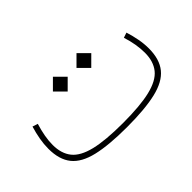

<svg xmlns="http://www.w3.org/2000/svg" viewBox="-62 -713 978 978"><g transform="rotate(-45 427.0 -224.5)"><path d="M764.6 -342.8 736.8 -333.5Q748 -298.3 753.4 -266.1Q758.8 -233.9 758.8 -203.6Q758.8 -141.6 727.8 -103Q696.8 -64.5 624 -46.9Q551.3 -29.3 426.3 -29.3Q301.3 -29.3 228.8 -46.9Q156.2 -64.5 125.2 -103Q94.2 -141.6 94.2 -203.6Q94.2 -233.9 100.1 -266.1Q106 -298.3 116.7 -333.5L87.9 -342.8Q77.1 -307.1 71 -272.7Q64.9 -238.3 64.9 -205.1Q64.9 -127.4 101.1 -82.5Q137.2 -37.6 216.8 -18.8Q296.4 0 426.3 0Q556.6 0 636.2 -18.8Q715.8 -37.6 752.2 -82.5Q788.6 -127.4 788.6 -205.1Q788.6 -238.3 782.2 -272.7Q775.9 -307.1 764.6 -342.8ZM457.5 -395.5 510.7 -342.3 564 -395.5 510.7 -448.7ZM287.6 -395.5 340.8 -342.3 394 -395.5 340.8 -448.7Z"/></g></svg>

Font: Estedad-FD-VF Thin
Style: Regular
Weight: 100
Designer: Amin Abedi
Version: Version 5.0